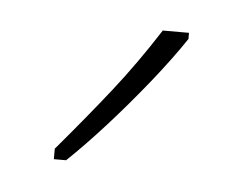

<svg xmlns="http://www.w3.org/2000/svg" viewBox="-28 -794 277 219"><g transform="rotate(5 110.5 -684.5)"><path d="M181 -756Q165 -732 142.5 -704Q120 -676 97 -650.5Q74 -625 54 -606H40V-618Q74 -658 100 -691Q126 -724 151 -763H181Z"/></g></svg>

Font: Noto Sans Lao Looped ExtraCondensed Thin
Style: Regular
Weight: 100
Width: 2
Designer: Mark Frömberg, Ben Mitchell
Foundry: The Fontpad Ltd
Version: Version 1.002; ttfautohint (v1.8.4.7-5d5b)